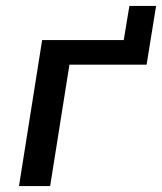

<svg xmlns="http://www.w3.org/2000/svg" viewBox="-20 -627 546 647"><path d="M44 0 122 -492H397L416 -607H506L474 -409H214L149 0Z"/></svg>

Font: Nunito Sans 10pt SemiBold
Style: Italic
Weight: 600
Italic angle: -9°
Designer: Vernon Adams
Foundry: Vernon Adams
Version: Version 3.101;gftools[0.9.27]